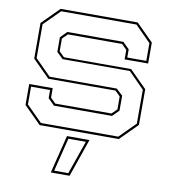

<svg xmlns="http://www.w3.org/2000/svg" viewBox="-101 -786 1014 1138"><g transform="rotate(10 406.0 -217.5)"><path d="M168 0 65 -103V-229H206.5V-172L237 -141.5H575.5L606 -172V-249L575.5 -279.5H171L68 -382.5V-597L171 -700H635L738 -597V-471H596.5V-528L566 -558.5H240L209 -528V-451.5L240 -421H644.5L747.5 -318V-103L644.5 0ZM173.5 -13.5H639L734 -108.5V-312.5L639 -408.5H234L196 -445.5V-533.5L234 -572H571.5L610 -533.5V-484.5H724.5V-591.5L629.5 -686.5H176.5L81.5 -591.5V-388L176.5 -292.5H581L619.5 -256.5V-166.5L581 -128H231.5L193 -166.5V-215.5H78.5V-108.5ZM282 265 339 36H474.5L395 265ZM300 251H385L455 50H350Z"/></g></svg>

Font: Tourney Expanded Thin
Style: Regular
Weight: 100
Width: 7
Designer: Tyler Finck
Foundry: Etcetera Type Co
Version: Version 1.010; ttfautohint (v1.8.3)